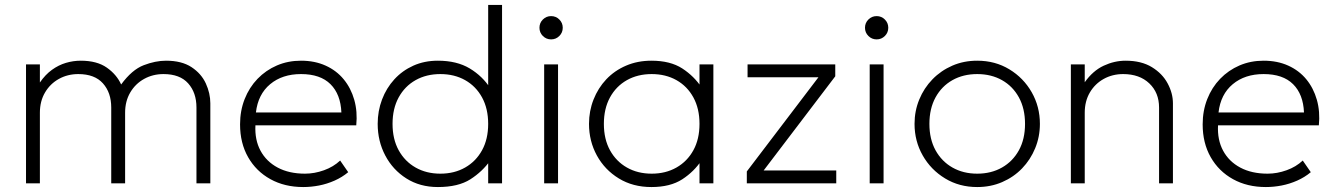

<svg xmlns="http://www.w3.org/2000/svg" viewBox="-20 -740 5385 775"><path d="M85 0V-480H141V-407Q163 -439 189.8 -458.2Q216.5 -477.5 246 -486.2Q275.5 -495 306 -495Q371.5 -495 411.2 -467Q451 -439 469 -399Q512.5 -458.5 560 -476.8Q607.5 -495 650 -495Q713.5 -495 753 -469Q792.5 -443 810.8 -403.2Q829 -363.5 829 -323V0H773V-306Q773 -366 739.5 -403.5Q706 -441 640 -441Q597 -441 561.8 -421.5Q526.5 -402 505.8 -366.8Q485 -331.5 485 -285V0H429V-306Q429 -366 395.5 -403.5Q362 -441 296 -441Q253 -441 217.8 -421.5Q182.5 -402 161.8 -366.8Q141 -331.5 141 -285V0Z M1204 15Q1129 15 1071.5 -16.8Q1014 -48.5 981.5 -105.5Q949 -162.5 949 -238Q949 -293 967.5 -340Q986 -387 1019.5 -421.8Q1053 -456.5 1097.8 -475.8Q1142.5 -495 1195 -495Q1250.5 -495 1294.2 -475.2Q1338 -455.5 1367.2 -420Q1396.5 -384.5 1410 -337Q1423.5 -289.5 1418 -234H1011Q1008 -175.5 1031.5 -131.8Q1055 -88 1101 -63.5Q1147 -39 1211 -39Q1249.5 -39 1287.8 -52.8Q1326 -66.5 1353 -92L1385.5 -45Q1361 -24.5 1330.5 -11Q1300 2.5 1267.8 8.8Q1235.5 15 1204 15ZM1013 -286H1358Q1355 -359.5 1314 -400.2Q1273 -441 1195 -441Q1119.5 -441 1070.5 -400.2Q1021.5 -359.5 1013 -286Z M1747.5 15Q1675 15 1620.2 -19.8Q1565.5 -54.5 1535 -112.5Q1504.5 -170.5 1504.5 -240Q1504.5 -292 1522 -338.2Q1539.5 -384.5 1571.8 -419.8Q1604 -455 1648.5 -475Q1693 -495 1747.5 -495Q1824 -495 1876 -463.8Q1928 -432.5 1959.5 -383L1950.5 -371V-720H2006.5V0H1950.5V-106L1959.5 -93Q1927.5 -47.5 1878.5 -16.2Q1829.5 15 1747.5 15ZM1757.5 -39Q1814 -39 1857.5 -63.8Q1901 -88.5 1925.8 -133.5Q1950.5 -178.5 1950.5 -240Q1950.5 -301.5 1925.8 -346.8Q1901 -392 1857.5 -416.5Q1814 -441 1757.5 -441Q1701 -441 1657.5 -416.5Q1614 -392 1589.2 -346.8Q1564.5 -301.5 1564.5 -240Q1564.5 -178.5 1589.2 -133.5Q1614 -88.5 1657.5 -63.8Q1701 -39 1757.5 -39Z M2176.5 0V-480H2232.5V0ZM2204.5 -581Q2185 -581 2171.2 -594.8Q2157.5 -608.5 2157.5 -628Q2157.5 -647.5 2171.2 -661.2Q2185 -675 2204.5 -675Q2224 -675 2237.8 -661.2Q2251.5 -647.5 2251.5 -628Q2251.5 -608.5 2237.8 -594.8Q2224 -581 2204.5 -581Z M2609.5 15Q2534.5 15 2477.8 -19.8Q2421 -54.5 2389.2 -112.5Q2357.5 -170.5 2357.5 -240Q2357.5 -292 2375.8 -338.2Q2394 -384.5 2427.2 -419.8Q2460.5 -455 2507 -475Q2553.5 -495 2609.5 -495Q2685.5 -495 2733.8 -463.8Q2782 -432.5 2812.5 -386L2803.5 -374V-480H2859.5V0H2803.5V-106L2812.5 -94Q2782 -47.5 2733.8 -16.2Q2685.5 15 2609.5 15ZM2610.5 -39Q2667 -39 2710.5 -63.8Q2754 -88.5 2778.8 -133.5Q2803.5 -178.5 2803.5 -240Q2803.5 -301.5 2778.8 -346.8Q2754 -392 2710.5 -416.5Q2667 -441 2610.5 -441Q2554 -441 2510.5 -416.5Q2467 -392 2442.2 -346.8Q2417.5 -301.5 2417.5 -240Q2417.5 -178.5 2442.2 -133.5Q2467 -88.5 2510.5 -63.8Q2554 -39 2610.5 -39Z M2994.5 0V-48L3283.5 -428H2997.5V-480H3351.5V-432L3062.5 -52H3355.5V0Z M3490.5 0V-480H3546.5V0ZM3518.5 -581Q3499 -581 3485.2 -594.8Q3471.5 -608.5 3471.5 -628Q3471.5 -647.5 3485.2 -661.2Q3499 -675 3518.5 -675Q3538 -675 3551.8 -661.2Q3565.5 -647.5 3565.5 -628Q3565.5 -608.5 3551.8 -594.8Q3538 -581 3518.5 -581Z M3924.5 15Q3852 15 3794.8 -19.8Q3737.5 -54.5 3704.5 -112.5Q3671.5 -170.5 3671.5 -240Q3671.5 -292 3690.5 -338.2Q3709.5 -384.5 3743.8 -419.8Q3778 -455 3824 -475Q3870 -495 3924.5 -495Q3997 -495 4054.2 -460.2Q4111.5 -425.5 4144.5 -367.5Q4177.5 -309.5 4177.5 -240Q4177.5 -188 4158.5 -141.8Q4139.5 -95.5 4105.5 -60.2Q4071.5 -25 4025.2 -5Q3979 15 3924.5 15ZM3924.5 -39Q3981 -39 4024.5 -63.8Q4068 -88.5 4092.8 -133.5Q4117.5 -178.5 4117.5 -240Q4117.5 -301.5 4092.8 -346.8Q4068 -392 4024.5 -416.5Q3981 -441 3924.5 -441Q3868 -441 3824.5 -416.5Q3781 -392 3756.2 -346.8Q3731.5 -301.5 3731.5 -240Q3731.5 -178.5 3756.2 -133.5Q3781 -88.5 3824.5 -63.8Q3868 -39 3924.5 -39Z M4302.5 0V-480H4358.5V-408Q4391.5 -454.5 4435 -474.8Q4478.5 -495 4523.5 -495Q4587 -495 4629.5 -469Q4672 -443 4693.2 -403.2Q4714.5 -363.5 4714.5 -323V0H4658.5V-306Q4658.5 -366 4619 -403.5Q4579.5 -441 4513.5 -441Q4470.5 -441 4435.2 -421.5Q4400 -402 4379.2 -366.8Q4358.5 -331.5 4358.5 -285V0Z M5089.5 15Q5014.5 15 4957 -16.8Q4899.5 -48.5 4867 -105.5Q4834.5 -162.5 4834.5 -238Q4834.5 -293 4853 -340Q4871.5 -387 4905 -421.8Q4938.5 -456.5 4983.2 -475.8Q5028 -495 5080.5 -495Q5136 -495 5179.8 -475.2Q5223.5 -455.5 5252.8 -420Q5282 -384.5 5295.5 -337Q5309 -289.5 5303.5 -234H4896.5Q4893.5 -175.5 4917 -131.8Q4940.5 -88 4986.5 -63.5Q5032.5 -39 5096.5 -39Q5135 -39 5173.2 -52.8Q5211.5 -66.5 5238.5 -92L5271 -45Q5246.5 -24.5 5216 -11Q5185.5 2.5 5153.2 8.8Q5121 15 5089.5 15ZM4898.5 -286H5243.5Q5240.5 -359.5 5199.5 -400.2Q5158.5 -441 5080.5 -441Q5005 -441 4956 -400.2Q4907 -359.5 4898.5 -286Z"/></svg>

Font: Geologica Cursive Thin
Style: Regular
Weight: 250
Designer: Sindre Bremnes, Frode Helland
Foundry: Monokrom Skriftforlag AS
Version: Version 1.010;gftools[0.9.28]